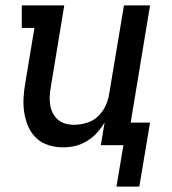

<svg xmlns="http://www.w3.org/2000/svg" viewBox="-20 -540 640 714"><path d="M498 154H413L439 0H355L369 -85Q357 -64 340.5 -46Q324 -28 303.5 -15.5Q283 -3 260.5 2.5Q238 8 215 8Q187 8 161 0Q135 -8 116 -25.5Q97 -43 86 -67.5Q75 -92 70.5 -119Q66 -146 67.5 -174.5Q69 -203 74 -231L108 -436H61V-520H219L169 -217Q166 -200 165 -183.5Q164 -167 166.5 -150.5Q169 -134 176 -120Q183 -106 195 -95.5Q207 -85 222.5 -80.5Q238 -76 255 -76Q278 -76 302 -83Q326 -90 344 -107Q362 -124 372.5 -146.5Q383 -169 386 -191L441 -520H538L466 -84H538Z"/></svg>

Font: Iosevka HT Medium Extended
Style: Italic
Weight: 500
Width: 7
Italic angle: -9°
Monospace: yes
Designer: Belleve Invis
Foundry: Belleve Invis
Version: Version 32.3.0; ttfautohint (v1.8.4)